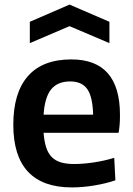

<svg xmlns="http://www.w3.org/2000/svg" viewBox="-20 -808 580 837"><path d="M110 -713 283 -788 457 -713V-620L283 -694L110 -620ZM293 9Q166 9 102 -59.5Q38 -128 38 -264Q38 -404 102 -476.5Q166 -549 291 -549Q503 -549 503 -307Q503 -281 501.5 -263.5Q500 -246 497 -229H170Q173 -191 181.5 -165Q190 -139 206 -123Q222 -107 246 -100Q270 -93 304 -93Q342 -93 389 -100Q436 -107 478 -120L483 -22Q442 -8 391.5 0.5Q341 9 293 9ZM286 -453Q231 -453 203 -418.5Q175 -384 170 -308H386Q384 -386 360.5 -419.5Q337 -453 286 -453Z"/></svg>

Font: Encode Sans Narrow
Style: SemiBold
Weight: 600
Designer: Pablo Impallari, Andres Torresi
Foundry: Pablo Impallari, Andres Torresi
Version: Version 1.000; ttfautohint (v1.00) -l 8 -r 50 -G 200 -x 14 -